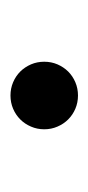

<svg xmlns="http://www.w3.org/2000/svg" viewBox="80 -532 171 372"><g transform="rotate(90 166.0 -346.5)"><path d="M100.1 -346.2Q100.1 -359.9 105.2 -371.8Q110.4 -383.8 119.1 -392.6Q127.9 -401.4 139.9 -406.5Q151.9 -411.6 165.5 -411.6Q179.2 -411.6 191.2 -406.5Q203.1 -401.4 211.9 -392.6Q220.7 -383.8 225.8 -371.8Q231 -359.9 231 -346.2Q231 -332.5 225.8 -320.6Q220.7 -308.6 211.9 -299.8Q203.1 -291 191.2 -285.9Q179.2 -280.8 165.5 -280.8Q151.9 -280.8 139.9 -285.9Q127.9 -291 119.1 -299.8Q110.4 -308.6 105.2 -320.6Q100.1 -332.5 100.1 -346.2Z"/></g></svg>

Font: Andika Viet
Style: Regular
Weight: 400
Designer: Victor Gaultney, Annie Olsen, Julie Remington, Don Collingsworth, Eric Hays, Becca Hirsbrunner
Foundry: SIL International
Version: Version 5.000